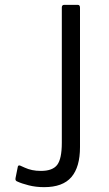

<svg xmlns="http://www.w3.org/2000/svg" viewBox="-20 -762 450 792"><path d="M162 10Q128 10 98.5 2.5Q69 -5 52 -13Q42 -16 44 -27L53 -72Q54 -82 63 -79Q68 -77 82 -70.5Q96 -64 112.5 -60.5Q129 -57 149 -57Q197 -57 216 -82Q235 -107 235 -173V-731Q235 -742 245 -742H301Q310 -742 310 -730V-155Q310 -73 274.5 -31.5Q239 10 162 10Z"/></svg>

Font: Libre Franklin Light
Style: Regular
Weight: 300
Designer: Pablo Impallari, Rodrigo Fuenzalida
Foundry: Impallari Type
Version: Version 1.002; ttfautohint (v1.5)